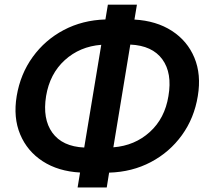

<svg xmlns="http://www.w3.org/2000/svg" viewBox="-20 -782 899 836"><path d="M317.9 34.2 328.6 -30.8Q233.4 -36.1 166 -79.8Q98.6 -123.5 67.9 -196.8Q37.1 -270 52.7 -363.8Q68.8 -460 122.6 -534.2Q176.3 -608.4 257.8 -651.4Q339.4 -694.3 439 -697.3L449.7 -761.7H576.2L565.4 -696.8Q660.6 -691.4 728.3 -647.7Q795.9 -604 826.4 -530.8Q856.9 -457.5 841.3 -363.8Q825.7 -267.6 772 -193.4Q718.3 -119.1 636.7 -76.2Q555.2 -33.2 455.1 -30.3L444.8 34.2ZM547.4 -587.9 473.6 -140.6Q566.9 -147.9 632.3 -207.3Q697.8 -266.6 713.4 -363.8Q730.5 -463.9 686.8 -523.7Q643.1 -583.5 547.4 -587.9ZM346.7 -139.6 420.9 -586.9Q327.6 -579.6 262.2 -520.3Q196.8 -460.9 180.7 -363.8Q164.6 -264.2 208 -204.1Q251.5 -144 346.7 -139.6Z"/></svg>

Font: Inter Display SemiBold
Style: Italic
Weight: 600
Italic angle: -9.39999°
Designer: Rasmus Andersson
Foundry: rsms
Version: Version 4.000;git-a52131595